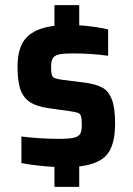

<svg xmlns="http://www.w3.org/2000/svg" viewBox="-20 -716 515 744"><path d="M63 -84V-187Q137 -178 209 -178Q249 -178 267 -182.5Q285 -187 291 -198Q297 -209 297 -231Q297 -255 294 -265Q291 -275 282.5 -278.5Q274 -282 252 -285L167 -297Q118 -304 92.5 -323Q67 -342 57.5 -374Q48 -406 48 -458Q48 -534 82.5 -570.5Q117 -607 191 -616V-696H287V-618Q355 -613 399 -602V-500Q332 -509 263 -509Q228 -509 210.5 -505.5Q193 -502 185.5 -491.5Q178 -481 178 -459Q178 -436 180.5 -426.5Q183 -417 191.5 -413.5Q200 -410 220 -407L315 -395Q354 -389 377.5 -376Q401 -363 413.5 -330.5Q426 -298 426 -238Q426 -155 395 -117.5Q364 -80 287 -71V8H191V-69Q116 -74 63 -84Z"/></svg>

Font: Saira Semi Condensed SemiBold
Style: Regular
Weight: 600
Width: 4
Designer: Hector Gatti with collaboration of the Omnibus-Type team
Foundry: Omnibus-Type
Version: Version 1.001; ttfautohint (v1.8)